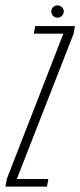

<svg xmlns="http://www.w3.org/2000/svg" viewBox="-57 -695 299 715"><path d="M-37 0H118L123 -28.5H6L7 -32L217 -569L222 -598H74L69 -569.5H179.5L178.5 -568.5L-31.5 -29ZM157 -629Q167 -629 173.8 -636.2Q180.5 -643.5 180.5 -652.5Q180.5 -662 173.2 -668.5Q166 -675 157.5 -675Q148 -675 141 -668.5Q134 -662 134 -652.5Q134 -642.5 140.8 -635.8Q147.5 -629 157 -629Z"/></svg>

Font: Anybody ExtraCondensed ExtraLight
Style: Italic
Weight: 250
Width: 2
Italic angle: -10°
Version: Version 1.113;gftools[0.9.25]